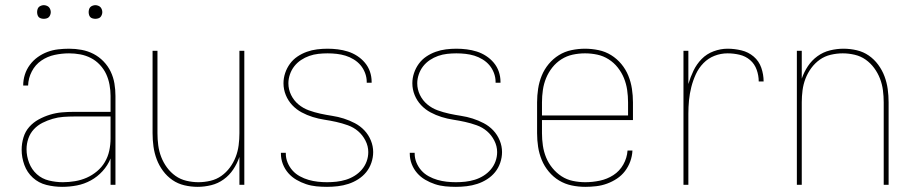

<svg xmlns="http://www.w3.org/2000/svg" viewBox="-20 -717 3540 745"><path d="M221 8Q190 8 160 0.5Q130 -7 107.5 -27.5Q85 -48 74.5 -77Q64 -106 64 -136Q64 -160 71 -183.5Q78 -207 93.5 -224.5Q109 -242 130 -253.5Q151 -265 174 -272Q197 -279 220.5 -281Q244 -283 268 -283H409V-345Q409 -366 405 -388Q401 -410 392 -429.5Q383 -449 367.5 -465.5Q352 -482 332.5 -492Q313 -502 291.5 -506Q270 -510 248 -510Q220 -510 192 -504Q164 -498 140.5 -482Q117 -466 103.5 -440Q90 -414 89 -385H70Q70 -407 76.5 -427.5Q83 -448 96 -465.5Q109 -483 126.5 -495.5Q144 -508 164 -515.5Q184 -523 205.5 -525.5Q227 -528 248 -528Q273 -528 297 -523.5Q321 -519 342.5 -508Q364 -497 381.5 -479Q399 -461 409.5 -439Q420 -417 424 -393Q428 -369 428 -345V0H409V-102Q398 -75 378 -53Q358 -31 332.5 -17Q307 -3 278.5 2.5Q250 8 221 8ZM224 -10Q247 -10 271 -14Q295 -18 316.5 -27.5Q338 -37 356.5 -52.5Q375 -68 387 -88.5Q399 -109 404 -132.5Q409 -156 409 -180V-265H268Q247 -265 226 -263.5Q205 -262 184.5 -256Q164 -250 145 -240.5Q126 -231 111.5 -215.5Q97 -200 90 -179.5Q83 -159 83 -138Q83 -111 93 -85Q103 -59 123 -41Q143 -23 170 -16.5Q197 -10 224 -10ZM350 -644Q345 -644 339.5 -645.5Q334 -647 330.5 -650.5Q327 -654 325.5 -659.5Q324 -665 324 -670Q324 -675 325.5 -680.5Q327 -686 330.5 -689.5Q334 -693 339.5 -695Q345 -697 350 -697Q355 -697 360.5 -695Q366 -693 369.5 -689.5Q373 -686 375 -680.5Q377 -675 377 -670Q377 -665 375 -659.5Q373 -654 369.5 -650.5Q366 -647 360.5 -645.5Q355 -644 350 -644ZM150 -644Q145 -644 139.5 -645.5Q134 -647 130.5 -650.5Q127 -654 125.5 -659.5Q124 -665 124 -670Q124 -675 125.5 -680.5Q127 -686 130.5 -689.5Q134 -693 139.5 -695Q145 -697 150 -697Q155 -697 160.5 -695Q166 -693 169.5 -689.5Q173 -686 175 -680.5Q177 -675 177 -670Q177 -665 175 -659.5Q173 -654 169.5 -650.5Q166 -647 160.5 -645.5Q155 -644 150 -644Z M747 8Q721 8 695.5 2Q670 -4 649 -18.5Q628 -33 612.5 -54Q597 -75 588 -99Q579 -123 575.5 -148.5Q572 -174 572 -200V-520H591V-200Q591 -177 594 -153.5Q597 -130 605.5 -108Q614 -86 628 -67Q642 -48 661 -34.5Q680 -21 703.5 -15.5Q727 -10 750 -10Q773 -10 796.5 -15.5Q820 -21 839 -34.5Q858 -48 872 -67Q886 -86 894.5 -108Q903 -130 906 -153.5Q909 -177 909 -200V-520H928V0H909V-108Q900 -82 885 -59.5Q870 -37 848 -21Q826 -5 799.5 1.5Q773 8 747 8Z M1249 8Q1228 8 1207.5 6Q1187 4 1167.5 -2.5Q1148 -9 1130 -19.5Q1112 -30 1098.5 -45.5Q1085 -61 1077.5 -80.5Q1070 -100 1070 -121V-124H1089V-121Q1089 -103 1096 -86Q1103 -69 1115 -55.5Q1127 -42 1143.5 -33Q1160 -24 1177.5 -19Q1195 -14 1213 -12Q1231 -10 1249 -10Q1267 -10 1285.5 -12Q1304 -14 1322 -19.5Q1340 -25 1356 -35Q1372 -45 1384 -59Q1396 -73 1402.5 -90.5Q1409 -108 1409 -127Q1409 -150 1398 -171.5Q1387 -193 1369.5 -208Q1352 -223 1329.5 -231Q1307 -239 1284.5 -244Q1262 -249 1239 -252.5Q1216 -256 1193.5 -263Q1171 -270 1150.5 -281Q1130 -292 1114 -309Q1098 -326 1089 -348Q1080 -370 1080 -394Q1080 -414 1086.5 -433.5Q1093 -453 1105 -469.5Q1117 -486 1134 -497.5Q1151 -509 1170.5 -516Q1190 -523 1210.5 -525.5Q1231 -528 1251 -528Q1271 -528 1291 -525.5Q1311 -523 1330 -517Q1349 -511 1366 -500Q1383 -489 1396 -473.5Q1409 -458 1415.5 -439Q1422 -420 1422 -400V-396H1403V-399Q1403 -417 1396.5 -434Q1390 -451 1379 -464Q1368 -477 1352.5 -486.5Q1337 -496 1320.5 -501Q1304 -506 1286.5 -508Q1269 -510 1251 -510Q1233 -510 1215 -508Q1197 -506 1180 -500Q1163 -494 1148 -484Q1133 -474 1122 -460Q1111 -446 1105 -428.5Q1099 -411 1099 -394Q1099 -370 1109.5 -348.5Q1120 -327 1138 -312Q1156 -297 1178 -289Q1200 -281 1223 -276Q1246 -271 1269 -267.5Q1292 -264 1314 -257Q1336 -250 1357 -239Q1378 -228 1394 -211Q1410 -194 1419 -172Q1428 -150 1428 -127Q1428 -106 1421 -85.5Q1414 -65 1401 -49Q1388 -33 1370 -21.5Q1352 -10 1332 -3.5Q1312 3 1291 5.5Q1270 8 1249 8Z M1749 8Q1728 8 1707.5 6Q1687 4 1667.5 -2.5Q1648 -9 1630 -19.5Q1612 -30 1598.5 -45.5Q1585 -61 1577.5 -80.5Q1570 -100 1570 -121V-124H1589V-121Q1589 -103 1596 -86Q1603 -69 1615 -55.5Q1627 -42 1643.5 -33Q1660 -24 1677.5 -19Q1695 -14 1713 -12Q1731 -10 1749 -10Q1767 -10 1785.5 -12Q1804 -14 1822 -19.5Q1840 -25 1856 -35Q1872 -45 1884 -59Q1896 -73 1902.5 -90.5Q1909 -108 1909 -127Q1909 -150 1898 -171.5Q1887 -193 1869.5 -208Q1852 -223 1829.5 -231Q1807 -239 1784.5 -244Q1762 -249 1739 -252.5Q1716 -256 1693.5 -263Q1671 -270 1650.5 -281Q1630 -292 1614 -309Q1598 -326 1589 -348Q1580 -370 1580 -394Q1580 -414 1586.5 -433.5Q1593 -453 1605 -469.5Q1617 -486 1634 -497.5Q1651 -509 1670.5 -516Q1690 -523 1710.5 -525.5Q1731 -528 1751 -528Q1771 -528 1791 -525.5Q1811 -523 1830 -517Q1849 -511 1866 -500Q1883 -489 1896 -473.5Q1909 -458 1915.5 -439Q1922 -420 1922 -400V-396H1903V-399Q1903 -417 1896.5 -434Q1890 -451 1879 -464Q1868 -477 1852.5 -486.5Q1837 -496 1820.5 -501Q1804 -506 1786.5 -508Q1769 -510 1751 -510Q1733 -510 1715 -508Q1697 -506 1680 -500Q1663 -494 1648 -484Q1633 -474 1622 -460Q1611 -446 1605 -428.5Q1599 -411 1599 -394Q1599 -370 1609.5 -348.5Q1620 -327 1638 -312Q1656 -297 1678 -289Q1700 -281 1723 -276Q1746 -271 1769 -267.5Q1792 -264 1814 -257Q1836 -250 1857 -239Q1878 -228 1894 -211Q1910 -194 1919 -172Q1928 -150 1928 -127Q1928 -106 1921 -85.5Q1914 -65 1901 -49Q1888 -33 1870 -21.5Q1852 -10 1832 -3.5Q1812 3 1791 5.5Q1770 8 1749 8Z M2251 8Q2224 8 2198 2.5Q2172 -3 2149.5 -16.5Q2127 -30 2109.5 -51Q2092 -72 2082 -96.5Q2072 -121 2068 -147Q2064 -173 2064 -200V-320Q2064 -346 2068 -372.5Q2072 -399 2082 -423.5Q2092 -448 2109 -468.5Q2126 -489 2148.5 -503Q2171 -517 2197.5 -522.5Q2224 -528 2250 -528Q2276 -528 2302.5 -522.5Q2329 -517 2351.5 -503Q2374 -489 2391 -468.5Q2408 -448 2418 -423.5Q2428 -399 2432 -372.5Q2436 -346 2436 -320V-251H2083V-200Q2083 -176 2086.5 -152Q2090 -128 2099 -106Q2108 -84 2123.5 -65Q2139 -46 2159 -33Q2179 -20 2203 -15Q2227 -10 2251 -10Q2279 -10 2307.5 -16Q2336 -22 2360 -37.5Q2384 -53 2398.5 -78.5Q2413 -104 2415 -133H2434Q2433 -111 2425.5 -90.5Q2418 -70 2405 -53Q2392 -36 2374 -24Q2356 -12 2335.5 -4.5Q2315 3 2293.5 5.5Q2272 8 2251 8ZM2083 -269H2417V-320Q2417 -344 2413.5 -368Q2410 -392 2401 -414Q2392 -436 2377 -455Q2362 -474 2341.5 -487Q2321 -500 2297.5 -505Q2274 -510 2250 -510Q2226 -510 2202.5 -505Q2179 -500 2158.5 -487Q2138 -474 2123 -455Q2108 -436 2099 -414Q2090 -392 2086.5 -368Q2083 -344 2083 -320Z M2632 0V-520H2651V-391Q2659 -418 2671 -443Q2683 -468 2702.5 -488Q2722 -508 2749 -518Q2776 -528 2803 -528Q2830 -528 2857 -521.5Q2884 -515 2904.5 -497.5Q2925 -480 2934 -454Q2943 -428 2943 -401H2924Q2924 -424 2916 -446.5Q2908 -469 2890.5 -484Q2873 -499 2850 -504.5Q2827 -510 2803 -510Q2777 -510 2752.5 -500.5Q2728 -491 2709.5 -472Q2691 -453 2680 -429Q2669 -405 2662.5 -379.5Q2656 -354 2653.5 -328Q2651 -302 2651 -276V0Z M3072 0V-520H3091V-412Q3100 -438 3115 -460.5Q3130 -483 3152 -499Q3174 -515 3200.5 -521.5Q3227 -528 3253 -528Q3279 -528 3304.5 -522Q3330 -516 3351 -501.5Q3372 -487 3387.5 -466Q3403 -445 3412 -421Q3421 -397 3424.5 -371.5Q3428 -346 3428 -320V0H3409V-320Q3409 -343 3406 -366.5Q3403 -390 3394.5 -412Q3386 -434 3372 -453Q3358 -472 3339 -485.5Q3320 -499 3296.5 -504.5Q3273 -510 3250 -510Q3227 -510 3203.5 -504.5Q3180 -499 3161 -485.5Q3142 -472 3128 -453Q3114 -434 3105.5 -412Q3097 -390 3094 -366.5Q3091 -343 3091 -320V0Z"/></svg>

Font: Iosevka Curly Thin
Style: Regular
Weight: 100
Monospace: yes
Designer: Belleve Invis
Foundry: Belleve Invis
Version: Version 22.1.2; ttfautohint (v1.8.4)